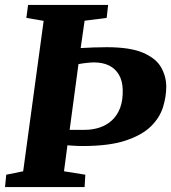

<svg xmlns="http://www.w3.org/2000/svg" viewBox="-24 -763 698 783"><path d="M-3.5 0 1.5 -50.5 70.5 -64.5 154 -678 83.5 -690 90.5 -743H417L411 -690L321 -678.5L305 -567Q330 -568.5 357.8 -569.5Q385.5 -570.5 411.5 -570.5Q507.5 -570.5 560.2 -547.5Q613 -524.5 633.5 -487.5Q654 -450.5 654 -410Q654 -369.5 641 -326.8Q628 -284 592 -248.2Q556 -212.5 489 -190Q422 -167.5 313.5 -167.5Q291.5 -167.5 275 -168.8Q258.5 -170 251 -170.5L237 -64.5L324 -50.5L321 0ZM296 -501.5 260 -233.5Q274.5 -233.5 289.5 -233.5Q304.5 -233.5 321.5 -233.5Q354 -233.5 382.5 -243Q411 -252.5 432.5 -272.2Q454 -292 465.8 -322.8Q477.5 -353.5 476.5 -397Q475.5 -433.5 461 -458.2Q446.5 -483 420.8 -495.8Q395 -508.5 359 -508.5Q348.5 -508.5 329.8 -506.5Q311 -504.5 296 -501.5Z"/></svg>

Font: Merriweather 20pt Black
Style: Italic
Weight: 900
Italic angle: -7.8°
Version: Version 2.101